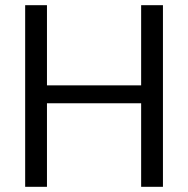

<svg xmlns="http://www.w3.org/2000/svg" viewBox="-20 -720 725 740"><path d="M524 0V-700H608V0ZM77 0V-700H161V0ZM145 -322V-391H545V-322Z"/></svg>

Font: DM Sans 9pt
Style: Regular
Weight: 400
Designer: Colophon Foundry, Jonny Pinhorn
Foundry: Colophon Foundry
Version: Version 4.004;gftools[0.9.30]